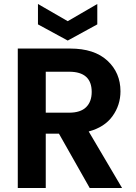

<svg xmlns="http://www.w3.org/2000/svg" viewBox="-20 -941 681 961"><path d="M439 -481Q439 -582 326 -582H209V-377H326Q383 -377 411 -404.5Q439 -432 439 -481ZM69 -698H331Q452 -698 517.5 -637.5Q583 -577 583 -484Q583 -415 543 -359.5Q503 -304 424 -283L591 0H429L275 -272H209V0H69ZM319 -835 467 -921V-819L319 -738L170 -819V-921Z"/></svg>

Font: SVN-Poppins SemiBold
Style: Regular
Weight: 600
Designer: Ninad Kale (Devanagari), Jonny Pinhorn (Latin)
Foundry: Indian Type Foundry
Version: Version 3.002 2017